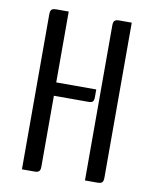

<svg xmlns="http://www.w3.org/2000/svg" viewBox="-80 -761 658 822"><g transform="rotate(10 249.0 -350.0)"><path d="M373 -700C352 -700 346 -694 346 -673V0H399C420 0 426 -6 426 -27V-700ZM301 -334C322 -334 326 -340 326 -361V-392H152V-700H99C78 -700 72 -694 72 -673V0H125C146 0 152 -6 152 -27V-334Z"/></g></svg>

Font: Rationale One
Style: Regular
Weight: 400
Designer: Cyreal (www.cyreal.org)
Foundry: Cyreal (www.cyreal.org)
Version: Version 1.001